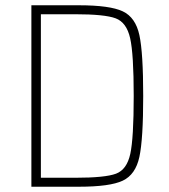

<svg xmlns="http://www.w3.org/2000/svg" viewBox="-20 -708 640 728"><path d="M99 -688H279Q397 -688 445.5 -665Q494 -642 508.5 -575Q523 -508 523 -344Q523 -180 508.5 -113Q494 -46 445.5 -23Q397 0 279 0H99ZM487 -344Q487 -503 473.5 -563Q460 -623 418.5 -638.5Q377 -654 265 -654H135V-34H265Q379 -34 420 -49.5Q461 -65 474 -124.5Q487 -184 487 -344Z"/></svg>

Font: Saira Semi Condensed Thin
Style: Regular
Weight: 100
Width: 4
Designer: Hector Gatti with collaboration of the Omnibus-Type team
Foundry: Omnibus-Type
Version: Version 1.001; ttfautohint (v1.8)